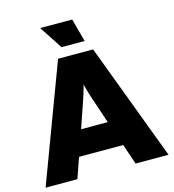

<svg xmlns="http://www.w3.org/2000/svg" viewBox="-132 -1045 1045 1154"><g transform="rotate(-15 390.5 -467.5)"><path d="M8 0 281 -729H499L773 0H568L525 -127H250L206 0ZM360 -444 305 -284H471L417 -444Q410 -464 403.5 -486.5Q397 -509 389 -539Q381 -509 374 -486.5Q367 -464 360 -444ZM319 -791 225 -935H424L463 -791Z"/></g></svg>

Font: BDO Grotesk Black
Style: Regular
Weight: 900
Designer: Deni Anggara
Foundry: Lokal Container
Version: Version 2.000